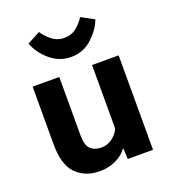

<svg xmlns="http://www.w3.org/2000/svg" viewBox="-141 -870 872 984"><g transform="rotate(-20 295.5 -378.5)"><path d="M58.6 -200.4Q58.6 -86.9 108 -38.5Q157.5 10 234.4 10Q283 10 322.4 -8.2Q361.8 -26.4 384.3 -57.9H387L390.4 0H527.8V-515.1H382.8V-168.9Q369.9 -140.1 343.6 -120.7Q317.4 -101.3 283.9 -101.3Q247.1 -101.3 225.5 -121.8Q203.9 -142.3 203.9 -195.6V-515.1H58.6ZM408.9 -767.1Q391.8 -738.5 364.3 -716.3Q336.7 -694.1 297.1 -694.1Q259.8 -694.1 230.7 -717.2Q201.7 -740.2 185.1 -767.1L114.5 -729.7Q134.5 -674.6 184.4 -632.4Q234.4 -590.3 296.9 -590.3Q366 -590.3 414.3 -636.4Q462.6 -682.4 478.5 -729.5Z"/></g></svg>

Font: Roboto Flex
Style: Regular
Weight: 400
Designer: Berlow after Robertson
Foundry: Google
Version: Version 3.200;gftools[0.9.32]